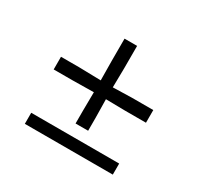

<svg xmlns="http://www.w3.org/2000/svg" viewBox="-119 -679 860 827"><g transform="rotate(30 311.5 -266.0)"><path d="M280 -110.5V-174.5L281 -266.5L173 -265H82V-328H173L281 -325.5L280 -421V-532.5H342.5V-421L341 -325.5L435.5 -328H541V-265H435.5L341 -266.5L342.5 -174.5V-110.5ZM91.5 0V-55H529V0Z"/></g></svg>

Font: Merriweather 96pt
Style: Bold
Weight: 700
Version: Version 2.100